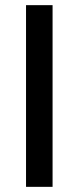

<svg xmlns="http://www.w3.org/2000/svg" viewBox="-20 -725 305 745"><path d="M81 0V-705H184V0Z"/></svg>

Font: Nunito Sans 7pt Condensed SemiBold
Style: Regular
Weight: 600
Width: 3
Designer: Vernon Adams
Foundry: Vernon Adams
Version: Version 3.101;gftools[0.9.27]